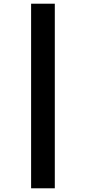

<svg xmlns="http://www.w3.org/2000/svg" viewBox="-20 -852 464 1037"><path d="M276 -832H148V165H276Z"/></svg>

Font: Noto Sans Oriya ExtCond Blk
Style: Regular
Weight: 900
Width: 2
Designer: Amélie Bonet and Sol Matas
Foundry: Google LLC
Version: Version 2.006